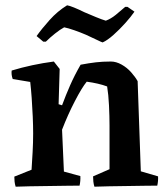

<svg xmlns="http://www.w3.org/2000/svg" viewBox="-20 -700 633 724"><path d="M39 4Q36 -6 35 -15Q34 -24 34 -34L99 -60Q101 -90 103 -126.5Q105 -163 105 -197Q105 -225 103.5 -260.5Q102 -296 99.5 -330.5Q97 -365 94 -391L28 -402Q25 -410 24 -418Q23 -426 24 -434Q100 -457 183 -468L205 -440L201 -307L214 -303Q228 -341 244.5 -378.5Q261 -416 284 -456Q316 -462 341.5 -465Q367 -468 398 -468Q418 -468 438.5 -456.5Q459 -445 474.5 -427.5Q490 -410 499 -394Q502 -309 505 -224Q508 -139 511 -54L576 -35Q577 -17 573 0Q554 0 523.5 0.5Q493 1 458 1.5Q423 2 390.5 2.5Q358 3 336 4Q333 -6 332 -15.5Q331 -25 331 -35L393 -62V-227Q393 -261 391 -302.5Q389 -344 384 -374Q368 -380 348.5 -384.5Q329 -389 307 -392Q289 -370 262.5 -319Q236 -268 214 -211L221 -53L283 -36Q284 -18 280 0Q261 0 229 0.5Q197 1 160.5 1.5Q124 2 91.5 2.5Q59 3 39 4ZM143 -543 118 -564Q137 -591 167 -624.5Q197 -658 233 -680Q241 -679 259.5 -671.5Q278 -664 298 -654Q319 -645 342 -635.5Q365 -626 379 -622Q398 -629 416.5 -644Q435 -659 452 -674H461L487 -656Q474 -637 452.5 -613Q431 -589 408 -568.5Q385 -548 367 -540Q363 -541 344.5 -550Q326 -559 304 -569Q283 -578 260 -586Q237 -594 222 -597Q207 -589 187.5 -573.5Q168 -558 153 -543Z"/></svg>

Font: Labrada SemiBold
Style: Regular
Weight: 600
Designer: Mercedes Jáuregui
Foundry: Omnibus-Type Team
Version: Version 1.000; ttfautohint (v1.8.4.7-5d5b)